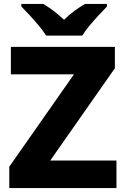

<svg xmlns="http://www.w3.org/2000/svg" viewBox="-20 -951 634 971"><path d="M569 0H27V-108L354 -575H35V-714H561V-606L234 -139H569ZM213 -771Q199 -794 176.5 -821Q154 -848 130.5 -873.5Q107 -899 88 -918V-931H199Q226 -915 251.5 -895.5Q277 -876 304 -851Q329 -876 356.5 -896Q384 -916 410 -931H521V-918Q503 -900 479.5 -874.5Q456 -849 433 -821.5Q410 -794 396 -771Z"/></svg>

Font: Noto Sans Gurmukhi UI ExtraBold
Style: Regular
Weight: 800
Designer: Jelle Bosma - Monotype Design Team
Foundry: Monotype Imaging Inc.
Version: Version 2.004; ttfautohint (v1.8.4.7-5d5b)